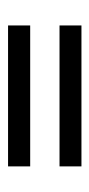

<svg xmlns="http://www.w3.org/2000/svg" viewBox="108 -507 223 479"><g transform="rotate(-90 219.5 -267.5)"><path d="M43.9 -303.7V-358.9H395.5V-303.7ZM43.9 -175.8V-230.5H395.5V-175.8Z"/></g></svg>

Font: Harmattan
Style: Regular
Weight: 400
Designer: George W. Nuss III and SIL International
Foundry: SIL International
Version: Version 4.000